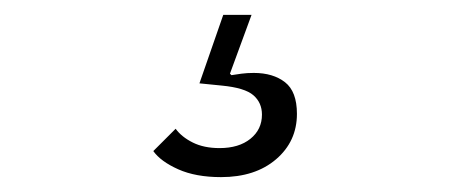

<svg xmlns="http://www.w3.org/2000/svg" viewBox="-20 -33 636 258"><path d="M277 205Q243 205 219.5 194.5Q196 184 186 170L216 140Q224 151 239 158.5Q254 166 275 166Q301 166 316.5 153.5Q332 141 332 121Q332 105 320.5 95Q309 85 278 82L248 79L280 -13H318L289 66L291 68Q297 67 304.5 66Q312 65 321 65Q347 65 363 77.5Q379 90 379 120Q379 157 351 181Q323 205 277 205Z"/></svg>

Font: IBM Plex Sans Light
Style: Italic
Weight: 300
Italic angle: -11.31°
Designer: Mike Abbink, Paul van der Laan, Pieter van Rosmalen
Foundry: Bold Monday
Version: Version 3.201